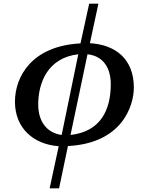

<svg xmlns="http://www.w3.org/2000/svg" viewBox="-20 -780 781 1040"><path d="M249 240H300L348 11C642 -4 705 -207 705 -306C705 -459 607 -538 467 -546L513 -760H463L416 -545C149 -531 61 -362 61 -229C61 -86 161 2 298 12ZM314 -49C229 -61 187 -127 187 -214C187 -331 238 -467 404 -486ZM362 -49 454 -486C537 -477 580 -415 580 -324C580 -186 526 -67 362 -49Z"/></svg>

Font: Noto Serif Semi
Style: Italic
Weight: 600
Italic angle: -12°
Designer: Monotype Design Team
Foundry: Monotype Imaging Inc.
Version: Version 1.901